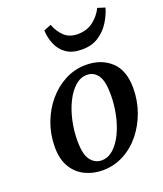

<svg xmlns="http://www.w3.org/2000/svg" viewBox="-138 -823 787 928"><g transform="rotate(-20 255.5 -359.5)"><path d="M231 14Q181 14 139.5 -6.5Q98 -27 74 -68Q50 -109 50 -170Q50 -235 71.5 -293Q93 -351 131 -396Q169 -441 219 -467Q269 -493 327 -493Q404 -493 454 -447.5Q504 -402 504 -310Q504 -246 483 -187.5Q462 -129 425 -83.5Q388 -38 338 -12Q288 14 231 14ZM242 -33Q275 -33 302.5 -57.5Q330 -82 350 -123.5Q370 -165 380.5 -215.5Q391 -266 391 -317Q391 -388 370 -417Q349 -446 315 -446Q282 -446 254.5 -422Q227 -398 206.5 -357.5Q186 -317 174.5 -266Q163 -215 163 -162Q163 -91 185.5 -62Q208 -33 242 -33ZM336 -569Q287 -569 256.5 -590Q226 -611 211.5 -645Q197 -679 195 -718L233 -733Q247 -696 273 -671Q299 -646 342 -646Q388 -646 420.5 -670Q453 -694 473 -733L511 -721Q501 -686 479.5 -651Q458 -616 422.5 -592.5Q387 -569 336 -569Z"/></g></svg>

Font: Source Serif Pro SemiBold
Style: Italic
Weight: 600
Italic angle: -12°
Designer: Frank Grießhammer
Foundry: Adobe Systems Incorporated
Version: Version 3.001;hotconv 1.0.111;makeotfexe 2.5.65597